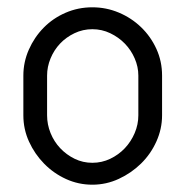

<svg xmlns="http://www.w3.org/2000/svg" viewBox="-20 -499 508 526"><path d="M233 -479Q271 -479 305.5 -464.5Q340 -450 366.5 -424.5Q393 -399 408.5 -365Q424 -331 424 -292V-183Q424 -146 408.5 -111.5Q393 -77 366.5 -51Q340 -25 305.5 -9Q271 7 233 7Q195 7 161 -8.5Q127 -24 101 -50.5Q75 -77 59.5 -111Q44 -145 44 -183V-292Q44 -329 59 -363Q74 -397 99.5 -423Q125 -449 159.5 -464Q194 -479 233 -479ZM359 -292Q359 -316 349 -339Q339 -362 322 -379.5Q305 -397 282 -408Q259 -419 233 -419Q207 -419 184 -408Q161 -397 144.5 -379.5Q128 -362 118.5 -339Q109 -316 109 -292V-183Q109 -158 118.5 -134.5Q128 -111 145 -93Q162 -75 184.5 -64Q207 -53 233 -53Q259 -53 282 -64Q305 -75 322 -93Q339 -111 349 -134.5Q359 -158 359 -183Z"/></svg>

Font: Dosis
Style: Book
Weight: 400
Designer: EdgarTolentino, PabloImpallari, IginoMarini
Foundry: EdgarTolentino, PabloImpallari, IginoMarini
Version: Version 1.007